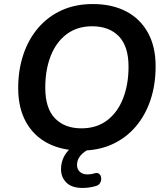

<svg xmlns="http://www.w3.org/2000/svg" viewBox="-20 -735 825 950"><path d="M381 10Q287 10 217 -26Q147 -62 108.5 -131.5Q70 -201 70 -299Q70 -389 95.5 -465Q121 -541 169 -597Q217 -653 285 -684Q353 -715 439 -715Q534 -715 603.5 -679Q673 -643 711.5 -574Q750 -505 750 -407Q750 -316 724.5 -240Q699 -164 651 -108Q603 -52 535 -21Q467 10 381 10ZM383 -100Q458 -100 510 -139.5Q562 -179 589 -248Q616 -317 616 -405Q616 -506 568 -555.5Q520 -605 436 -605Q362 -605 310 -566Q258 -527 231 -458.5Q204 -390 204 -301Q204 -199 252 -149.5Q300 -100 383 -100ZM389 195Q335 195 308.5 168.5Q282 142 282 103Q282 55 310.5 18.5Q339 -18 394 -42L428 0Q397 13 379 34Q361 55 361 81Q361 102 375 115Q389 128 412 128Q420 128 428 127Q436 126 446 123Q462 118 470.5 125Q479 132 480.5 144.5Q482 157 476.5 168Q471 179 459 184Q444 189 425.5 192Q407 195 389 195Z"/></svg>

Font: Nunito Variable Extra Light
Style: Italic
Weight: 200
Italic angle: -9°
Designer: Vernon Adams
Foundry: Vernon Adams
Version: Version 3.602